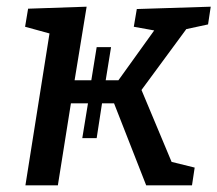

<svg xmlns="http://www.w3.org/2000/svg" viewBox="-20 -554 650 574"><path d="M56 0 128 -454 55 -474 64 -528 239 -534 203 -314H253L269 -413H312L296 -314H334L441 -463L380 -474L389 -527L610 -534L602 -481L537 -467L403 -285L493 -70L562 -53L554 0H417L321 -245H285L269 -141H226L243 -245H192L153 0Z"/></svg>

Font: Bitter Medium
Style: Italic
Weight: 500
Italic angle: -9°
Designer: Sol Matas, and Bitter project Authors
Foundry: Sol Matas
Version: Version 2.001